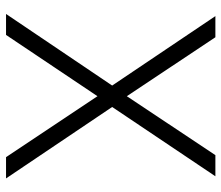

<svg xmlns="http://www.w3.org/2000/svg" viewBox="-70 -682 751 652"><g transform="rotate(90 306.0 -355.5)"><path d="M306.2 -410.2 506.3 -710.9H578.1L342.8 -360.4L585.4 0H513.2L306.2 -310.5L98.1 0H26.9L270 -360.4L34.2 -710.9H106Z"/></g></svg>

Font: TypoPRO Roboto
Style: Regular
Weight: 300
Designer: Google
Version: Version 2.136; 2016